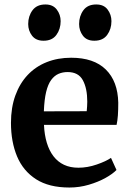

<svg xmlns="http://www.w3.org/2000/svg" viewBox="-20 -827 580 858"><path d="M290 11Q199 11 141.2 -26Q83.5 -63 56.2 -128.2Q29 -193.5 29 -278Q29 -346 48.5 -400Q68 -454 103.5 -491.8Q139 -529.5 188.5 -549.2Q238 -569 298 -569Q399.5 -569 453 -516.2Q506.5 -463.5 508.5 -368Q508.5 -335.5 506.8 -311.2Q505 -287 501 -269H176.5Q178.5 -224.5 189.2 -189Q200 -153.5 219.2 -128.5Q238.5 -103.5 266.2 -90.5Q294 -77.5 330.5 -77.5Q371 -77.5 412.2 -91.8Q453.5 -106 476 -121.5L500.5 -67.5Q484.5 -50.5 452 -32.2Q419.5 -14 377.2 -1.5Q335 11 290 11ZM176 -329.5 367.5 -330Q368.5 -340 369.2 -351Q370 -362 370 -372.5Q370 -432 350.2 -468.5Q330.5 -505 282 -505Q260 -505 241.5 -497Q223 -489 208.8 -469.8Q194.5 -450.5 186.2 -416.2Q178 -382 176 -329.5ZM174 -645Q140.5 -645 123.2 -667.5Q106 -690 106 -719.5Q106 -755 125.2 -781Q144.5 -807 182.5 -807H183.5Q216.5 -807 233.8 -784.2Q251 -761.5 251 -732.5Q251 -697 232 -671Q213 -645 175 -645ZM401 -645Q367.5 -645 350.5 -667.5Q333.5 -690 333.5 -719.5Q333.5 -755 352.5 -781Q371.5 -807 409.5 -807H410.5Q444 -807 461 -784.2Q478 -761.5 478 -732.5Q478 -697 459 -671Q440 -645 402 -645Z"/></svg>

Font: Merriweather 20pt
Style: Bold
Weight: 700
Version: Version 2.100